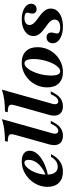

<svg xmlns="http://www.w3.org/2000/svg" viewBox="660 -1342 692 2053"><g transform="rotate(-90 1006.5 -315.0)"><path d="M197.6 11.3Q121.8 11.3 78.6 -32.3Q35.5 -75.8 35.5 -152.4Q35.5 -208.1 57.3 -258.1Q79 -308.1 116.9 -346.4Q154.8 -384.7 204 -406.9Q253.2 -429 308.1 -429Q362.9 -429 392.3 -406.9Q421.8 -384.7 421.8 -344.4Q421.8 -301.6 389.1 -263.3Q356.5 -225 297.6 -195.2Q238.7 -165.3 158.9 -148.4L159.7 -172.6Q212.1 -192.7 248.8 -221.8Q285.5 -250.8 304.8 -285.1Q324.2 -319.4 324.2 -354.8Q324.2 -378.2 316.5 -389.5Q308.9 -400.8 295.2 -400.8Q272.6 -400.8 249.6 -379.4Q226.6 -358.1 207.7 -323.4Q188.7 -288.7 177.4 -247.2Q166.1 -205.6 166.1 -164.5Q166.1 -105.6 187.5 -75Q208.9 -44.4 250 -44.4Q283.1 -44.4 309.3 -62.1Q335.5 -79.8 356.5 -116.1H385.5Q353.2 -52.4 306.9 -20.6Q260.5 11.3 197.6 11.3Z M583.1 11.3Q541.1 11.3 515.7 -6.9Q490.3 -25 483.9 -58.9Q477.4 -92.7 490.3 -137.9L591.9 -501.6Q600.8 -533.1 597.2 -549.2Q593.5 -565.3 574.6 -571.8Q555.6 -578.2 517.7 -579L525.8 -608.1Q598.4 -608.9 655.2 -616.9Q712.1 -625 759.7 -641.1L609.7 -106.5Q600 -74.2 606.9 -56.5Q613.7 -38.7 634.7 -38.7Q652.4 -38.7 668.1 -51.6Q683.9 -64.5 697.6 -91.1L712.1 -118.5H741.9L723.4 -84.7Q707.3 -53.2 686.3 -31.9Q665.3 -10.5 639.9 0.4Q614.5 11.3 583.1 11.3Z M898.4 11.3Q856.5 11.3 831 -6.9Q805.6 -25 799.2 -58.9Q792.7 -92.7 805.6 -137.9L907.3 -501.6Q916.1 -533.1 912.5 -549.2Q908.9 -565.3 889.9 -571.8Q871 -578.2 833.1 -579L841.1 -608.1Q913.7 -608.9 970.6 -616.9Q1027.4 -625 1075 -641.1L925 -106.5Q915.3 -74.2 922.2 -56.5Q929 -38.7 950 -38.7Q967.7 -38.7 983.5 -51.6Q999.2 -64.5 1012.9 -91.1L1027.4 -118.5H1057.3L1038.7 -84.7Q1022.6 -53.2 1001.6 -31.9Q980.6 -10.5 955.2 0.4Q929.8 11.3 898.4 11.3Z M1263.7 11.3Q1185.5 11.3 1142.3 -32.7Q1099.2 -76.6 1099.2 -155.6Q1099.2 -212.1 1119.8 -261.3Q1140.3 -310.5 1177 -348.4Q1213.7 -386.3 1261.3 -407.7Q1308.9 -429 1363.7 -429Q1441.9 -429 1485.5 -384.7Q1529 -340.3 1529 -261.3Q1529 -205.6 1508.5 -156Q1487.9 -106.5 1451.2 -69Q1414.5 -31.5 1366.5 -10.1Q1318.5 11.3 1263.7 11.3ZM1271 -17.7Q1290.3 -17.7 1309.3 -34.3Q1328.2 -50.8 1344.8 -79Q1361.3 -107.3 1374.2 -144Q1387.1 -180.6 1394.8 -221.4Q1402.4 -262.1 1402.4 -303.2Q1402.4 -350.8 1390.7 -375.4Q1379 -400 1356.5 -400Q1337.9 -400 1319 -383.5Q1300 -366.9 1283.1 -338.3Q1266.1 -309.7 1253.2 -273Q1240.3 -236.3 1233.1 -195.6Q1225.8 -154.8 1225.8 -113.7Q1225.8 -66.1 1237.5 -41.9Q1249.2 -17.7 1271 -17.7Z M1749.2 11.3Q1696.8 11.3 1656.5 -2.8Q1616.1 -16.9 1593.5 -41.5Q1571 -66.1 1571 -98.4Q1571 -127.4 1588.7 -145.6Q1606.5 -163.7 1634.7 -163.7Q1658.1 -163.7 1671.8 -150.4Q1685.5 -137.1 1685.5 -113.7Q1685.5 -96.8 1680.2 -79.8Q1675 -62.9 1675 -51.6Q1675.8 -34.7 1691.9 -26.2Q1708.1 -17.7 1739.5 -17.7Q1779.8 -17.7 1802 -33.5Q1824.2 -49.2 1824.2 -76.6Q1824.2 -98.4 1811.7 -115.7Q1799.2 -133.1 1779 -148.4Q1758.9 -163.7 1736.3 -179.8Q1713.7 -196 1694 -213.7Q1674.2 -231.5 1661.3 -253.6Q1648.4 -275.8 1648.4 -304Q1648.4 -360.5 1698.4 -394.8Q1748.4 -429 1826.6 -429Q1875.8 -429 1913.3 -415.7Q1950.8 -402.4 1972.2 -379.8Q1993.5 -357.3 1993.5 -328.2Q1993.5 -302.4 1977.4 -286.3Q1961.3 -270.2 1935.5 -270.2Q1914.5 -270.2 1901.6 -281.9Q1888.7 -293.5 1888.7 -312.9Q1887.9 -327.4 1892.7 -343.5Q1897.6 -359.7 1897.6 -369.4Q1897.6 -384.7 1882.7 -392.3Q1867.7 -400 1840.3 -400Q1805.6 -400 1785.9 -385.5Q1766.1 -371 1766.1 -346Q1766.1 -325.8 1778.6 -308.5Q1791.1 -291.1 1811.3 -275.4Q1831.5 -259.7 1854 -243.5Q1876.6 -227.4 1896.4 -209.3Q1916.1 -191.1 1929 -169Q1941.9 -146.8 1941.9 -117.7Q1941.9 -79 1917.3 -50Q1892.7 -21 1849.2 -4.8Q1805.6 11.3 1749.2 11.3Z"/></g></svg>

Font: Playfair 5pt SemiExpanded Light ExtraBold
Style: Italic
Weight: 800
Italic angle: -15.6°
Version: Version 2.001;gftools[0.9.30]